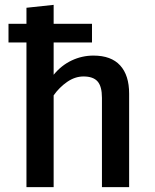

<svg xmlns="http://www.w3.org/2000/svg" viewBox="-20 -771 640 791"><path d="M512 -385V0H400V-368Q400 -415 382 -435.5Q364 -456 324 -456Q289 -456 256.5 -433.5Q224 -411 201 -378V0H89V-596H15V-673H89V-739L201 -751V-673H359V-596H201V-463Q233 -502 275.5 -522Q318 -542 365 -542Q438 -542 475 -501.5Q512 -461 512 -385Z"/></svg>

Font: Fira Mono Medium
Style: Regular
Weight: 500
Designer: Carrois Corporate & Edenspiekermann AG
Foundry: Carrois Corporate GbR & Edenspiekermann AG
Version: Version 3.206